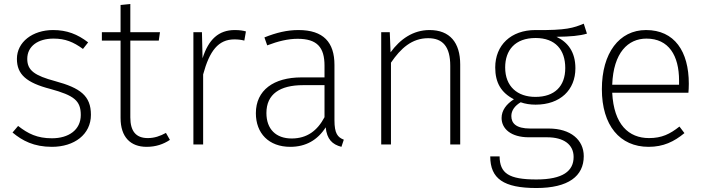

<svg xmlns="http://www.w3.org/2000/svg" viewBox="-20 -726 3546 965"><path d="M247 -575C144 -575 65 -515 65 -430C65 -352 113 -310 233 -279C353 -246 386 -220 386 -148C386 -73 325 -31 241 -31C167 -31 121 -54 71 -93L43 -60C92 -19 150 12 241 12C353 12 437 -50 437 -149C437 -245 383 -284 258 -318C154 -346 117 -372 117 -430C117 -494 171 -532 249 -532C308 -532 349 -515 397 -480L423 -513C370 -554 316 -575 247 -575Z M814 -58C785 -42 756 -32 723 -32C663 -32 635 -67 635 -136V-522H778L784 -564H635V-706L586 -701V-564H492V-522H586V-133C586 -37 636 12 717 12C763 12 801 -1 834 -23Z M1160 -575C1079 -575 1028 -528 998 -433L995 -564H952V0H1001V-352C1033 -470 1077 -528 1158 -528C1176 -528 1193 -526 1208 -522L1216 -568C1203 -572 1185 -575 1160 -575Z M1661 -122V-400C1661 -513 1606 -575 1480 -575C1423 -575 1369 -562 1309 -538L1323 -498C1378 -519 1428 -531 1476 -531C1574 -531 1611 -488 1611 -396V-337H1495C1356 -337 1266 -273 1266 -157C1266 -56 1331 12 1439 12C1517 12 1576 -22 1617 -86C1623 -26 1650 0 1696 12L1708 -24C1677 -36 1661 -55 1661 -122ZM1446 -30C1367 -30 1319 -77 1319 -158C1319 -253 1387 -298 1503 -298H1611V-137C1575 -69 1523 -30 1446 -30Z M2139 -575C2056 -575 1991 -529 1943 -463L1939 -564H1896V0H1945V-411C1994 -483 2050 -534 2132 -534C2206 -534 2243 -491 2243 -395V0H2293V-402C2293 -512 2241 -575 2139 -575Z M2914 -607C2863 -586 2826 -573 2671 -575C2548 -575 2469 -499 2469 -387C2469 -310 2499 -260 2563 -227C2525 -203 2501 -171 2501 -133C2501 -79 2548 -36 2638 -36H2730C2813 -36 2863 0 2863 63C2863 133 2810 176 2676 176C2537 176 2492 145 2491 60H2444C2444 172 2511 219 2676 219C2837 219 2914 159 2914 59C2914 -23 2848 -80 2738 -80H2645C2573 -80 2550 -107 2550 -143C2550 -171 2568 -195 2597 -212C2619 -204 2645 -200 2672 -200C2796 -200 2872 -274 2872 -383C2872 -465 2834 -514 2777 -541C2847 -542 2894 -546 2930 -557ZM2672 -535C2772 -535 2821 -475 2821 -384C2821 -292 2767 -239 2671 -239C2581 -239 2519 -291 2519 -387C2519 -473 2568 -535 2672 -535Z M3442 -305C3442 -468 3370 -575 3227 -575C3092 -575 3005 -459 3005 -278C3005 -96 3095 12 3240 12C3314 12 3368 -14 3420 -57L3395 -90C3347 -52 3306 -32 3242 -32C3140 -32 3065 -100 3057 -260H3440C3441 -271 3442 -287 3442 -305ZM3393 -300H3057C3063 -462 3137 -532 3229 -532C3341 -532 3393 -447 3393 -321Z"/></svg>

Font: Glow Sans SC Normal Light
Style: Regular
Weight: 300
Designer: Ryoko NISHIZUKA (kana, bopomofo & ideographs); Paul D. Hunt (Latin, Greek & Cyrillic); Sandoll Communications, Soo-young
Version: Version 0.93